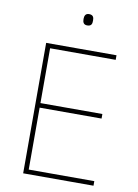

<svg xmlns="http://www.w3.org/2000/svg" viewBox="-98 -1037 745 1035"><g transform="rotate(10 275.0 -519.5)"><path d="M304 -973C284 -973 279 -958 279 -942C279 -925 284 -911 304 -911C328 -911 331 -925 331 -942C331 -958 328 -973 304 -973ZM488 -66V-91H129V-430H468V-455H129V-755H488V-780H103V-66Z"/></g></svg>

Font: Noto Sans Malayalam UI Thin
Style: Regular
Weight: 100
Designer: Jelle Bosma - Monotype Design Team
Foundry: Monotype Imaging Inc.
Version: Version 2.104